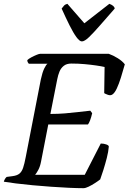

<svg xmlns="http://www.w3.org/2000/svg" viewBox="-30 -986 674 1006"><path d="M407 0Q376 0 332 -2Q288 -4 238.5 -7.5Q189 -11 140.5 -15.5Q92 -20 52.5 -25Q13 -30 -10 -34Q-8 -42 -3.5 -49Q1 -56 5 -59L35 -63Q59 -66 71.5 -76Q84 -86 91 -106.5Q98 -127 105 -164L184 -570Q192 -607 202 -627.5Q212 -648 219 -652H121Q119 -654 116 -659Q113 -664 113 -671Q120 -678 134 -685.5Q148 -693 161.5 -698.5Q175 -704 180 -704H540Q563 -696 587 -681Q611 -666 624 -649Q614 -613 603.5 -579.5Q593 -546 582 -522.5Q571 -499 559 -491Q549 -484 534.5 -489.5Q520 -495 516 -498L518 -635Q501 -639 473.5 -643Q446 -647 413 -650Q380 -653 344 -653Q319 -653 304 -641Q289 -629 281.5 -610.5Q274 -592 270 -571L234 -389Q275 -389 311 -392Q347 -395 380 -399Q413 -403 443 -406L453 -393Q448 -371 442 -355.5Q436 -340 431 -334H223L185 -139Q180 -113 170.5 -95.5Q161 -78 154 -70H414L498 -234Q514 -234 527.5 -229Q541 -224 540 -217Q538 -191 529.5 -158Q521 -125 511.5 -95Q502 -65 495 -46Q485 -38 468 -27Q451 -16 434.5 -8Q418 0 407 0ZM399 -769Q387 -769 370.5 -791.5Q354 -814 334.5 -853Q315 -892 293 -941Q299 -949 305 -956Q311 -963 323 -966L412 -864L543 -966Q556 -961 563 -955Q570 -949 571 -941Q528 -892 494 -853Q460 -814 436.5 -791.5Q413 -769 399 -769Z"/></svg>

Font: Texturina 12pt Medium
Style: Italic
Weight: 500
Italic angle: -11°
Designer: Guillermo Torres Carreño
Foundry: Omnibus-Type
Version: Version 1.002